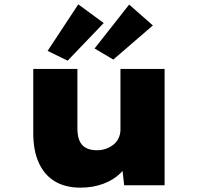

<svg xmlns="http://www.w3.org/2000/svg" viewBox="-20 -852 921 883"><path d="M350 11Q281 11 233 -17.5Q185 -46 159 -102Q133 -158 133 -239V-535H336V-261Q336 -227 345.5 -205Q355 -183 375 -172Q395 -161 427 -161Q448 -161 467.5 -168Q487 -175 502 -187Q517 -199 525.5 -217Q534 -235 534 -256V-535H737V0H551L539 -108L577 -120Q565 -86 534 -55.5Q503 -25 455.5 -7Q408 11 350 11ZM501 -578 415 -629 574 -831 683 -735ZM291 -573 199 -618 340 -832 457 -746Z"/></svg>

Font: Lexend Giga Black
Style: Regular
Weight: 900
Designer: Bonnie Shaver-Troup, Thomas Jockin
Foundry: Lexend
Version: Version 1.007